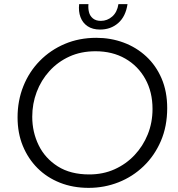

<svg xmlns="http://www.w3.org/2000/svg" viewBox="-20 -896 863 929"><path d="M409 13Q333 13 270 -12Q207 -37 161.5 -82.5Q116 -128 90.5 -190Q65 -252 65 -328Q65 -409 93 -479Q121 -549 172.5 -601.5Q224 -654 293.5 -683.5Q363 -713 446 -713Q516 -713 578 -690Q640 -667 687.5 -623Q735 -579 762 -516Q789 -453 789 -373Q789 -285 758.5 -214Q728 -143 675 -92Q622 -41 553.5 -14Q485 13 409 13ZM412 -52Q479 -52 534.5 -77Q590 -102 631 -145.5Q672 -189 695 -246Q718 -303 718 -369Q718 -451 683 -514Q648 -577 586 -612.5Q524 -648 442 -648Q372 -648 316 -622.5Q260 -597 219.5 -552.5Q179 -508 157.5 -451Q136 -394 136 -331Q136 -257 167 -193.5Q198 -130 259.5 -91Q321 -52 412 -52ZM464 -753Q428 -753 404 -769Q380 -785 369.5 -813Q359 -841 363 -876H408Q406 -856 410.5 -837.5Q415 -819 429.5 -807Q444 -795 468 -795Q499 -795 523 -816Q547 -837 553 -876H597Q588 -816 552 -784.5Q516 -753 464 -753Z"/></svg>

Font: MuseoModerno Thin Light
Style: Italic
Weight: 300
Italic angle: -9°
Version: Version 1.003